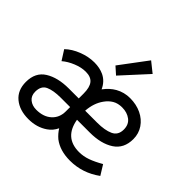

<svg xmlns="http://www.w3.org/2000/svg" viewBox="-188 -962 1165 1165"><g transform="rotate(45 394.5 -379.5)"><path d="M33 -139Q33 -221 92.5 -258Q152 -295 245 -295H331V-337Q331 -390 311 -415Q291 -440 247 -440Q209 -440 167.5 -423Q126 -406 97 -381L57 -444Q91 -477 142.5 -497Q194 -517 244 -517Q290 -517 326 -500Q369 -479 390 -432Q420 -472 457 -493Q500 -517 550 -517Q604 -517 647 -496.5Q690 -476 715 -439Q740 -402 740 -355Q740 -274 680.5 -235Q621 -196 524 -196H415Q437 -66 562 -66Q599 -66 635.5 -79Q672 -92 717 -118L756 -55Q667 10 560 10Q474 10 419 -32Q393 -54 375 -83Q358 -47 327 -26Q275 10 203 10Q127 10 80 -29Q33 -68 33 -139ZM658 -355Q658 -398 628.5 -420.5Q599 -443 556 -443Q520 -443 494.5 -428Q469 -413 450 -386Q416 -339 411 -270H514Q579 -270 618.5 -288Q658 -306 658 -355ZM331 -184V-221H250Q188 -221 151.5 -204.5Q115 -188 115 -137Q115 -102 138.5 -83Q162 -64 197 -64Q258 -64 294.5 -97Q331 -130 331 -184ZM347 -594 478 -769 543 -717 393 -553Z"/></g></svg>

Font: Bellota
Style: Bold
Weight: 700
Designer: Kemie Guaida
Foundry: Kemie Guaida
Version: Version 4.001